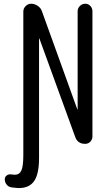

<svg xmlns="http://www.w3.org/2000/svg" viewBox="-20 -750 540 1001"><path d="M39.1 226.6Q24.4 224.6 14.6 212.4Q4.9 200.2 4.9 184.6Q4.9 171.9 15.1 164.6Q25.4 157.2 38.1 159.2Q51.8 161.1 56.6 161.1Q81.1 161.1 91.3 139.2Q101.6 117.2 101.6 57.6V-689.5Q101.6 -706.1 113.8 -718.3Q126 -730.5 142.6 -730.5Q160.2 -730.5 176.3 -719.7Q192.4 -709 198.2 -692.4L382.8 -180.7Q382.8 -179.7 383.8 -179.7Q384.8 -179.7 384.8 -180.7V-691.4Q384.8 -707 396.5 -718.8Q408.2 -730.5 424.3 -730.5Q440.4 -730.5 451.2 -718.8Q461.9 -707 461.9 -691.4V-39.1Q461.9 -23.4 451.2 -11.7Q440.4 0 423.8 0Q384.8 0 372.1 -36.1L185.5 -548.8Q185.5 -549.8 184.6 -549.8Q183.6 -549.8 183.6 -548.8V72.3Q183.6 157.2 158.2 193.8Q132.8 230.5 78.1 230.5Q57.6 229.5 39.1 226.6Z"/></svg>

Font: Rounded Mgen+ 1m regular
Style: Regular
Weight: 400
Designer: [Source Han Sans]
Ryoko NISHIZUKA  (kana & ideographs); Paul D. Hunt (Latin, Greek & Cyrillic); Wenlong ZHANG  (bopomofo
Version: Version 1.059.20150602